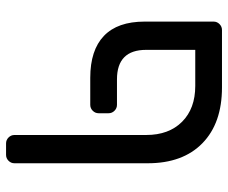

<svg xmlns="http://www.w3.org/2000/svg" viewBox="-78 -532 735 618"><g transform="rotate(90 289.0 -223.5)"><path d="M50 -544Q50 -555 58 -563Q66 -571 77 -571H262Q377 -571 441.5 -508Q506 -445 506 -332V97Q506 108 498 116Q490 124 479 124H442Q431 124 423 116Q415 108 415 97V-327Q415 -400 372.5 -442.5Q330 -485 257 -485H141V-327Q141 -233 236 -233H318Q329 -233 337 -225Q345 -217 345 -206V-174Q345 -163 337 -155Q329 -147 318 -147H231Q142 -147 96 -191Q50 -235 50 -322Z"/></g></svg>

Font: Rubik
Style: Regular
Weight: 400
Designer: Hubert & Fischer
Foundry: Hubert & Fischer
Version: Version 1.002; ttfautohint (v1.6)